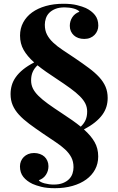

<svg xmlns="http://www.w3.org/2000/svg" viewBox="-20 -802 621 1010"><path d="M546.4 -286.6Q546.4 -262.7 539.8 -240.7Q533.2 -218.8 518.3 -198.2Q503.4 -177.7 479.5 -158.4Q455.6 -139.2 421.4 -121.1Q458.5 -88.4 477.5 -54.9Q496.6 -21.5 496.6 21Q496.6 59.1 480 89.8Q463.4 120.6 433.3 142.3Q403.3 164.1 361.3 176Q319.3 188 269 188Q226.1 188 197.3 180.7Q168.5 173.3 151.4 165.5Q120.6 150.9 102.8 128.7Q85 106.4 85 73.2Q85 59.1 90.1 46.4Q95.2 33.7 105 23.9Q114.7 14.2 128.4 8.5Q142.1 2.9 159.2 2.9Q175.8 2.9 189.9 8.1Q204.1 13.2 213.9 22.2Q223.6 31.2 229.2 44.2Q234.9 57.1 234.9 72.3Q234.9 97.2 221.7 117.4Q208.5 137.7 184.1 146Q187 151.4 195.3 155.5Q203.6 159.7 214.6 162.6Q225.6 165.5 238 167.2Q250.5 168.9 262.2 168.9Q291 168.9 311 160.9Q331.1 152.8 343.5 140.1Q356 127.4 361.3 111.1Q366.7 94.7 366.7 77.6Q366.7 47.9 355 25.6Q343.3 3.4 322.3 -16.1Q301.3 -35.6 271.7 -55.2Q242.2 -74.7 206.5 -99.1Q165.5 -127 133.8 -150.6Q102.1 -174.3 80.1 -198.2Q58.1 -222.2 46.9 -248.3Q35.6 -274.4 35.6 -307.1Q35.6 -331.1 42 -353.3Q48.3 -375.5 63 -396.2Q77.6 -417 101.3 -436.3Q125 -455.6 159.7 -473.6Q123 -506.3 104.2 -539.6Q85.4 -572.8 85.4 -614.7Q85.4 -652.8 102.1 -683.8Q118.7 -714.8 148.7 -736.6Q178.7 -758.3 220.7 -770.3Q262.7 -782.2 313 -782.2Q356 -782.2 385 -774.9Q414.1 -767.6 431.2 -759.8Q461.9 -745.1 479.5 -722.9Q497.1 -700.7 497.1 -667Q497.1 -652.8 491.9 -640.4Q486.8 -627.9 477.3 -618.2Q467.8 -608.4 454.1 -602.8Q440.4 -597.2 423.3 -597.2Q406.2 -597.2 392.3 -602.1Q378.4 -606.9 368.4 -616.2Q358.4 -625.5 352.8 -637.9Q347.2 -650.4 347.2 -666Q347.2 -690.9 360.4 -711.2Q373.5 -731.4 397.9 -740.2Q394.5 -745.6 386.2 -750Q377.9 -754.4 366.9 -757.3Q356 -760.3 343.8 -761.7Q331.5 -763.2 320.3 -763.2Q291 -763.2 271.2 -755.1Q251.5 -747.1 239 -734.4Q226.6 -721.7 221.2 -705.1Q215.8 -688.5 215.8 -671.9Q215.8 -642.1 227.3 -619.9Q238.8 -597.7 259.8 -577.9Q280.8 -558.1 310.3 -538.6Q339.8 -519 375.5 -495.1Q416.5 -467.3 448.2 -443.6Q480 -419.9 502 -396Q523.9 -372.1 535.2 -345.7Q546.4 -319.3 546.4 -286.6ZM404.8 -135.7Q421.9 -151.9 430.2 -170.7Q438.5 -189.5 438.5 -215.3Q438.5 -237.8 429.2 -256.8Q419.9 -275.9 400.1 -295.7Q380.4 -315.4 349.9 -337.6Q319.3 -359.9 276.4 -388.2Q247.1 -407.2 222.4 -424.6Q197.8 -441.9 177.2 -458.5Q160.2 -442.4 151.9 -423.3Q143.6 -404.3 143.6 -378.9Q143.6 -356.4 152.8 -337.2Q162.1 -317.9 181.9 -298.1Q201.7 -278.3 232.4 -256.1Q263.2 -233.9 305.7 -206.1Q335 -187 359.6 -169.7Q384.3 -152.3 404.8 -135.7Z"/></svg>

Font: SVN-Playfair Display
Style: Bold
Weight: 700
Designer: Claus Eggers Sørensen
Foundry: Claus Eggers Sørensen
Version: Version 1.004;PS 001.004;hotconv 1.0.70;makeotf.lib2.5.58329